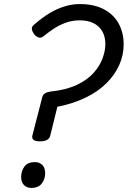

<svg xmlns="http://www.w3.org/2000/svg" viewBox="-20 -910 628 944"><path d="M176 -215Q155 -215 145.5 -222Q136 -229 139 -243L188 -433Q191 -445 202 -451.5Q213 -458 229 -460Q306 -468 358.5 -493Q411 -518 441.5 -553Q472 -588 485 -625Q498 -662 498 -693Q498 -729 483.5 -755Q469 -781 441 -795.5Q413 -810 372 -810Q334 -810 301 -797.5Q268 -785 241.5 -767Q215 -749 193 -731Q182 -722 169.5 -726Q157 -730 147 -743Q137 -758 136.5 -769Q136 -780 149 -790Q188 -824 225 -846Q262 -868 299 -879Q336 -890 372 -890Q442 -890 490.5 -864.5Q539 -839 563.5 -794Q588 -749 588 -692Q588 -640 567 -592Q546 -544 505 -502.5Q464 -461 403 -431Q342 -401 262 -385L227 -243Q224 -229 211 -222Q198 -215 176 -215ZM134 14Q112 14 98 0Q84 -14 84 -40Q84 -69 100 -91Q116 -113 151 -113Q173 -113 187.5 -99.5Q202 -86 202 -58Q202 -30 185.5 -8Q169 14 134 14Z"/></svg>

Font: Playwrite IS
Style: Regular
Weight: 400
Designer: Veronika Burian, José Scaglione
Foundry: TypeTogether
Version: Version 1.002